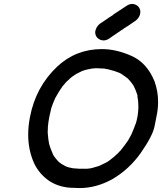

<svg xmlns="http://www.w3.org/2000/svg" viewBox="-20 -947 822 974"><path d="M421 -91 431 -92Q441 -92 482 -105Q523 -123 535 -133Q556 -148 582 -173V-174L592 -184Q616 -214 630 -235L647 -266Q664 -306 666 -314Q666 -316 668 -317Q673 -332 678 -358Q682 -387 682 -402V-408Q682 -434 677 -459L678 -461L673 -476Q667 -494 658 -511H657L658 -512L653 -519Q641 -536 628 -549L620 -555Q592 -576 584 -578H582V-579Q563 -587 526 -596Q512 -598 511 -599L467 -601L445 -599L435 -597Q416 -594 397 -587L395 -586Q382 -580 369 -573L359 -567Q358 -567 357 -565Q342 -557 317 -532L316 -531Q313 -528 310 -524L297 -509L279 -482Q269 -466 260 -449Q245 -415 242 -403L241 -402L230 -353Q225 -328 223 -304L222 -274Q225 -236 229 -218L231 -211Q236 -194 243 -178L250 -161H251V-160L253 -156Q263 -142 274 -130L279 -125Q292 -114 307 -107L312 -104Q327 -97 352 -93H355Q362 -92 370 -92Q378 -92 382 -91ZM384 7 355 6Q284 6 230 -29Q179 -64 153 -119Q123 -186 123 -264Q123 -307 132 -353Q161 -506 270 -609Q365 -698 497 -698Q570 -698 648 -663Q726 -628 764 -534Q782 -484 782 -430Q782 -394 774 -357Q774 -355 764 -306Q754 -257 695 -172.5Q636 -88 548 -37Q467 7 384 7ZM624 -812H623Q615 -806 606 -801Q605 -800 605 -799L599 -796Q564 -772 530 -749Q518 -742 506 -742Q499 -742 492 -744Q473 -751 466 -767Q463 -775 463 -783Q463 -788 464 -792Q466 -798 469 -805Q478 -823 498 -834Q511 -843 526 -853Q530 -856 533 -858L552 -870L556 -874L626 -920Q639 -927 651 -927Q657 -927 663 -925Q682 -919 689 -902Q692 -895 692 -887Q692 -883 691 -878Q690 -872 687 -865Q677 -846 659 -836Q644 -826 630 -816Z"/></svg>

Font: Bad Comic
Style: Italic
Weight: 400
Italic angle: -11°
Designer: GGBotNet
Foundry: GGBotNet
Version: 0.95